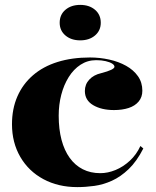

<svg xmlns="http://www.w3.org/2000/svg" viewBox="-20 -750 638 785"><path d="M296 15Q218 15 157.5 -17.5Q97 -50 63 -108.5Q29 -167 29 -242Q29 -305 51 -355.5Q73 -406 114.5 -442Q156 -478 215 -496.5Q274 -515 348 -515Q388 -515 426.5 -506.5Q465 -498 495.5 -481Q526 -464 544 -438.5Q562 -413 562 -379Q562 -353 547 -335Q532 -317 506 -308.5Q480 -300 446 -300Q395 -300 361 -320Q327 -340 327 -378Q327 -405 345 -424.5Q363 -444 394 -451Q448 -465 448 -477Q448 -484 438.5 -490Q429 -496 412 -500Q395 -504 373 -504Q338 -504 309.5 -485.5Q281 -467 261 -435Q241 -403 230.5 -362.5Q220 -322 220 -277Q220 -222 231.5 -178.5Q243 -135 265 -104.5Q287 -74 318.5 -58Q350 -42 390 -42Q421 -42 452.5 -55Q484 -68 511 -93Q538 -118 554 -153L566 -143Q539 -90 506 -58.5Q473 -27 437.5 -11Q402 5 366 10Q330 15 296 15ZM308 -730Q345 -730 368.5 -710Q392 -690 392 -657Q392 -625 368.5 -605Q345 -585 308 -585Q271 -585 247.5 -605Q224 -625 224 -657Q224 -690 247.5 -710Q271 -730 308 -730Z"/></svg>

Font: Kalnia SemiBold
Style: Regular
Weight: 600
Designer: Frida Medrano
Foundry: Frida Medrano
Version: Version 1.105